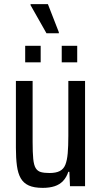

<svg xmlns="http://www.w3.org/2000/svg" viewBox="-20 -902 492 930"><path d="M187 8Q145 8 119.5 -3.5Q94 -15 80.5 -38.5Q67 -62 62 -99Q57 -136 57 -186V-510H138V-214Q138 -163 141 -132.5Q144 -102 153 -87.5Q162 -73 178 -68.5Q194 -64 220 -64Q251 -64 269.5 -73.5Q288 -83 296.5 -104Q305 -125 308 -159.5Q311 -194 311 -244V-510H392V0H319L316 -70H311Q302 -43 285.5 -25.5Q269 -8 244.5 0Q220 8 187 8ZM102 -600V-680H177V-600ZM279 -600V-680H354V-600ZM205 -741 128 -877V-882H212L265 -746V-741Z"/></svg>

Font: Saira Condensed Medium
Style: Regular
Weight: 500
Width: 3
Designer: Hector Gatti with collaboration of the Omnibus-Type team
Foundry: Omnibus-Type
Version: Version 1.101